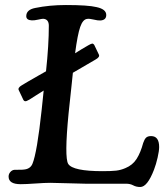

<svg xmlns="http://www.w3.org/2000/svg" viewBox="-20 -729 669 764"><path d="M180.2 -1.5Q158.7 -1.5 120.8 1.2Q83 3.9 62 3.9Q14.2 3.9 14.2 -26.4Q14.2 -36.6 21 -44.4Q27.8 -52.2 36.6 -53.2Q41 -53.7 54.2 -53.5Q67.4 -53.2 74.2 -54.2Q100.1 -56.2 108.9 -76.7Q127.4 -120.6 146 -293.9L153.8 -368.7Q142.6 -361.8 123.5 -349.6Q104.5 -337.4 96.7 -332.5Q89.4 -328.6 85.9 -327.1Q82.5 -325.7 79.1 -326.4Q75.7 -327.1 73.2 -331.1L55.2 -369.1Q48.8 -379.4 67.4 -390.1Q79.1 -397.5 94.5 -406.2Q109.9 -415 130.4 -426.8Q150.9 -438.5 163.1 -445.3Q174.3 -549.8 174.3 -626.5Q174.3 -652.8 151.9 -654.3Q146.5 -654.3 131.6 -650.9Q116.7 -647.5 106.9 -647.9Q84.5 -648.9 84.5 -664.6Q84.5 -690.4 120.1 -697.3Q176.8 -709 242.2 -709Q330.6 -709 364.3 -700.7Q402.8 -692.4 402.8 -669.4Q402.8 -648.9 379.4 -647.5Q369.6 -647 352.8 -651.1Q335.9 -655.3 326.7 -653.8Q309.6 -651.9 299.1 -621.6Q288.6 -591.3 278.8 -517.1Q306.6 -534.7 331.5 -548.8Q341.8 -554.7 346.2 -555.4Q350.6 -556.2 355 -550.3L373 -512.7Q378.9 -502.4 360.4 -492.2Q359.4 -491.7 270 -439.5Q267.1 -412.1 265.6 -397L252.9 -277.8Q235.8 -102.1 251.5 -76.7Q270 -47.9 388.2 -47.9Q422.9 -47.9 441.9 -50Q460.9 -52.2 479 -60.1Q507.8 -71.8 523.7 -96.9Q539.6 -122.1 549.8 -160.2Q554.7 -174.8 561.3 -181.2Q567.9 -187.5 581.1 -187.5Q613.3 -187.5 613.3 -144Q613.3 -128.9 607.2 -102.1Q601.1 -75.2 592.8 -53.7Q566.4 15.1 538.1 15.1Q522 15.1 510 8.5Q498 2 481.4 2H318.8Q296.9 2 249 0.2Q201.2 -1.5 180.2 -1.5Z"/></svg>

Font: Cooper* Medium
Style: Italic
Weight: 500
Italic angle: -7°
Designer: Owen Earl
Foundry: indestructible type*
Version: Version 0.001